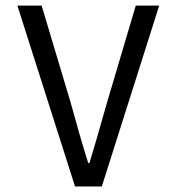

<svg xmlns="http://www.w3.org/2000/svg" viewBox="-20 -676 640 696"><path d="M252 0 43 -655.8H130.9L236.8 -301.8Q270 -179.7 299.8 -85H304.2Q323.2 -146 367.2 -301.8L472.2 -655.8H557.1L349.1 0Z"/></svg>

Font: SourceCodePro-Regular
Style: Regular
Weight: 400
Monospace: yes
Designer: Paul D. Hunt
Foundry: Adobe Systems Incorporated
Version: Version 1.009;PS 1.000;hotconv 1.0.70;makeotf.lib2.5.5900